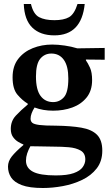

<svg xmlns="http://www.w3.org/2000/svg" viewBox="-20 -706 553 961"><path d="M195 235Q127 235 89 220.5Q51 206 35.5 182Q20 158 20 128Q20 101 39 77Q58 53 97 20V17Q86 13 71 4Q56 -5 45 -20.5Q34 -36 34 -61Q34 -100 59 -127Q84 -154 119 -183V-187Q91 -204 67 -232.5Q43 -261 43 -319Q43 -375 71 -411Q99 -447 144 -465Q189 -483 241 -483Q270 -483 304 -478Q338 -473 367 -464L504 -466V-407L410 -408V-404Q420 -390 430.5 -367Q441 -344 441 -305Q441 -252 413.5 -218Q386 -184 342 -168Q298 -152 246 -152Q195 -152 153 -168Q144 -154 138.5 -139.5Q133 -125 133 -112Q133 -99 141.5 -91.5Q150 -84 177 -80.5Q204 -77 259 -77Q335 -76 387 -67Q439 -58 465.5 -31.5Q492 -5 492 48Q492 101 464 137Q436 173 391 194.5Q346 216 294.5 225.5Q243 235 195 235ZM132 26Q122 44 116 62Q110 80 110 98Q110 135 145 153.5Q180 172 259 172Q317 172 349 160.5Q381 149 394 130.5Q407 112 407 92Q407 61 383.5 47.5Q360 34 324.5 31Q289 28 253 28Q193 27 168 26.5Q143 26 132 26ZM246 -195Q278 -195 300 -219.5Q322 -244 322 -313Q322 -375 299.5 -406.5Q277 -438 237 -438Q203 -438 181.5 -412Q160 -386 160 -323Q160 -257 183 -226Q206 -195 246 -195ZM252 -529Q182 -529 142 -567.5Q102 -606 99 -686H135Q147 -635 176 -620Q205 -605 252 -605Q299 -605 325.5 -620Q352 -635 368 -686H404Q388 -529 252 -529Z"/></svg>

Font: STIX Two Text SemiBold
Style: Regular
Weight: 600
Designer: Ross Mills, John Hudson & Paul Hanslow, Tiro Typeworks Ltd; with prior portions MicroPress Inc., and Coen Hoffman.
Foundry: Tiro Typeworks Ltd
Version: Version 2.13 b171